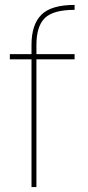

<svg xmlns="http://www.w3.org/2000/svg" viewBox="-20 -760 358 780"><path d="M108 0V-519H20V-540H108V-578Q108 -660 148 -700Q188 -740 283 -740V-720Q196 -720 162 -686.5Q128 -653 128 -578V-540H283V-519H128V0Z"/></svg>

Font: SVN-Poppins Thin
Style: Regular
Weight: 100
Designer: Ninad Kale (Devanagari), Jonny Pinhorn (Latin)
Foundry: Indian Type Foundry
Version: Version 3.002 2017